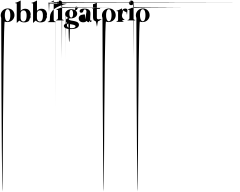

<svg xmlns="http://www.w3.org/2000/svg" viewBox="-20 -770 8349 6691"><path d="M249 -475.6Q274.4 -475.6 298.8 -471.7Q322.3 -466.8 344.7 -458Q366.2 -449.2 384.8 -436.5Q403.3 -423.8 418 -408.2Q433.6 -391.6 446.3 -373Q458 -354.5 466.8 -333Q475.6 -311.5 479.5 -288.1Q483.4 -265.6 484.4 -241.2Q484.4 -215.8 479.5 -192.4Q474.6 -169.9 464.8 -147.5Q456.1 -126 442.4 -106.4Q429.7 -87.9 413.1 -72.3Q396.5 -55.7 377 -42Q357.4 -29.3 335 -19.5Q312.5 -9.8 289.1 -5.9Q264.6 -1 239.3 -1Q213.9 -1 190.4 -4.9Q166 -9.8 144.5 -18.6Q123 -27.3 103.5 1452.1Q85 2931.6 70.3 5901.4Q54.7 5900.4 43 4389.6Q30.3 2877.9 22.5 -143.6Q13.7 -165 8.8 -187.5Q3.9 -210.9 3.9 -235.4Q3.9 -260.7 8.8 -284.2Q13.7 -306.6 23.4 -329.1Q33.2 -350.6 45.9 -370.1Q58.6 -388.7 75.2 -405.3Q91.8 -420.9 111.3 -434.6Q130.9 -447.3 153.3 -457Q175.8 -466.8 200.2 -470.7Q223.6 -475.6 249 -475.6ZM244.1 -27.3Q255.9 -27.3 266.6 -32.2Q277.3 -36.1 286.1 -44.9Q294.9 -52.7 302.7 -64.5Q310.5 -75.2 315.4 -89.8Q321.3 -104.5 326.2 -121.1Q330.1 -137.7 333 -157.2Q335.9 -176.8 337.9 -196.3Q338.9 -216.8 338.9 -239.3Q338.9 -260.7 337.9 -281.2Q335.9 -301.8 333 -320.3Q330.1 -339.8 326.2 -356.4Q321.3 -374 315.4 -387.7Q309.6 -402.3 302.7 -414.1Q294.9 -424.8 286.1 -432.6Q277.3 -441.4 266.6 -445.3Q255.9 -450.2 244.1 -450.2Q232.4 -450.2 221.7 -446.3Q210.9 -442.4 202.1 -433.6Q193.4 -425.8 185.5 -414.1Q178.7 -403.3 171.9 -388.7Q166 -375 162.1 -358.4Q157.2 -340.8 154.3 -322.3Q151.4 -302.7 149.4 -282.2Q148.4 -261.7 148.4 -240.2Q148.4 -217.8 149.4 -197.3Q151.4 -177.7 154.3 -158.2Q157.2 -138.7 162.1 -122.1Q166 -105.5 171.9 -90.8Q178.7 -76.2 185.5 -65.4Q193.4 -53.7 202.1 -45.9Q210.9 -37.1 221.7 -32.2Q232.4 -27.3 244.1 -27.3Z M856.4 -464.8Q877 -464.8 894.5 -461.9Q912.1 -460 926.8 -455.1Q941.4 -450.2 955.1 -442.4Q967.8 -434.6 978.5 -425.8Q990.2 -417 999 -406.2Q1007.8 -396.5 1014.6 -384.8Q1021.5 -374 1027.3 -361.3Q1033.2 -349.6 1037.1 -336.9Q1041 -324.2 1043.9 -311.5Q1046.9 -298.8 1048.8 -286.1Q1049.8 -279.3 1049.8 -273.4Q1049.8 -267.6 1048.8 -261.7Q1046.9 -249 1042 -238.3Q1046.9 -210 1045.9 -183.6Q1044.9 -158.2 1038.1 -135.7Q1031.2 -143.6 1020.5 -124Q1009.8 -104.5 996.1 -57.6Q982.4 -37.1 964.8 -24.4Q947.3 -11.7 925.8 -7.8Q905.3 1 881.8 5.9Q857.4 9.8 829.1 9.8Q813.5 9.8 799.8 8.8Q786.1 7.8 773.4 5.9Q761.7 3.9 751 1Q739.3 -2 729.5 -5.9Q719.7 -9.8 710.9 -14.6Q702.1 -18.6 693.4 -25.4Q685.5 -31.2 676.8 -37.1Q668.9 -43.9 660.2 -50.8Q659.2 -27.3 658.2 -27.3Q656.2 -27.3 656.2 -52.7Q655.3 -52.7 654.3 -52.7Q652.3 -52.7 651.4 -50.8Q648.4 -48.8 645.5 -45.9Q641.6 -43 636.7 -38.1Q631.8 -33.2 627 -29.3Q622.1 -24.4 616.2 -18.6Q610.4 -13.7 604.5 -8.8Q598.6 -2.9 593.8 2Q588.9 7.8 584 12.7Q580.1 17.6 577.1 21.5Q574.2 23.4 573.2 24.4Q572.3 24.4 571.3 24.4Q570.3 24.4 568.4 24.4Q566.4 23.4 565.4 21.5Q563.5 18.6 563.5 15.6Q563.5 -65.4 563.5 -158.2Q563.5 -251 563.5 -311.5Q563.5 -332 563.5 -352.5Q563.5 -373 563.5 -392.6Q563.5 -413.1 563.5 -432.6Q563.5 -451.2 563.5 -469.7Q563.5 -488.3 563.5 -504.9Q563.5 -522.5 563.5 -538.1Q563.5 -553.7 563.5 -567.4Q563.5 -581.1 563.5 -591.8Q563.5 -603.5 563.5 -612.3Q563.5 -621.1 563.5 -627.9Q563.5 -634.8 563.5 -637.7Q563.5 -640.6 563.5 -640.6Q563.5 -643.6 562.5 -646.5Q560.5 -648.4 557.6 -649.4Q556.6 -649.4 555.7 -649.4Q553.7 -650.4 550.8 -651.4Q547.9 -651.4 543.9 -652.3Q541 -653.3 537.1 -654.3Q532.2 -655.3 529.3 -656.2Q525.4 -657.2 521.5 -658.2Q518.6 -659.2 516.6 -659.2Q514.6 -660.2 513.7 -660.2Q509.8 -661.1 508.8 -662.1Q506.8 -664.1 506.8 -667Q506.8 -669.9 508.8 -671.9Q509.8 -672.9 513.7 -673.8Q523.4 -675.8 534.2 -679.7Q544.9 -682.6 556.6 -685.5Q568.4 -689.5 580.1 -694.3Q590.8 -698.2 602.5 -703.1Q614.3 -708 625 -713.9Q636.7 -718.8 646.5 -723.6Q657.2 -729.5 667 -735.4Q676.8 -741.2 685.5 -747.1Q687.5 -748 689.5 -749Q691.4 -750 695.3 -750Q697.3 -750 698.2 -748Q700.2 -746.1 700.2 -743.2Q700.2 -656.2 700.2 -558.6Q700.2 -460.9 700.2 -396.5Q700.2 -395.5 701.2 -394.5Q702.1 -393.6 703.1 -393.6Q703.1 -393.6 705.1 -394.5Q706.1 -394.5 707 -396.5Q709 -399.4 712.9 -403.3Q716.8 -407.2 721.7 -413.1Q727.5 -418.9 734.4 -424.8Q742.2 -430.7 751 -435.5Q759.8 -442.4 771.5 -447.3Q782.2 -452.1 795.9 -457Q807.6 -461.9 823.2 -462.9Q838.9 -464.8 856.4 -464.8ZM907.2 -213.9Q907.2 -219.7 907.2 -227.5Q907.2 -235.4 907.2 -244.1Q907.2 -252.9 906.2 -263.7Q905.3 -273.4 904.3 -284.2Q902.3 -294.9 900.4 -305.7Q897.5 -316.4 894.5 -327.1Q891.6 -337.9 887.7 -347.7Q882.8 -358.4 877 -367.2Q871.1 -376 864.3 -382.8Q856.4 -389.6 847.7 -396.5Q838.9 -402.3 827.1 -404.3Q816.4 -407.2 802.7 -407.2Q785.2 -407.2 771.5 -404.3Q758.8 -401.4 748 -394.5Q737.3 -388.7 729.5 -381.8Q721.7 -374 716.8 -365.2Q711.9 -356.4 708 -346.7Q704.1 -336.9 702.1 -327.1Q699.2 -317.4 698.2 -308.6Q698.2 -298.8 698.2 -291Q698.2 -256.8 698.2 -219.7Q698.2 -181.6 698.2 -156.2Q698.2 -146.5 698.2 -135.7Q699.2 -125 702.1 -114.3Q704.1 -101.6 708 -90.8Q711.9 -80.1 716.8 -69.3Q721.7 -58.6 729.5 -49.8Q737.3 -41 747.1 -34.2Q756.8 -27.3 768.6 -23.4Q781.2 -19.5 795.9 -19.5Q810.5 -19.5 823.2 -23.4Q835 -27.3 845.7 -35.2Q856.4 -43 864.3 -52.7Q873 -63.5 879.9 -76.2Q886.7 -89.8 891.6 -104.5Q896.5 -120.1 899.4 -137.7Q903.3 -155.3 905.3 -174.8Q907.2 -193.4 907.2 -213.9Z M1424.8 -464.8Q1445.3 -464.8 1462.9 -461.9Q1480.5 -460 1495.1 -455.1Q1509.8 -450.2 1523.4 -442.4Q1536.1 -434.6 1546.9 -425.8Q1558.6 -417 1567.4 -406.2Q1576.2 -396.5 1583 -384.8Q1589.8 -374 1595.7 -361.3Q1601.6 -349.6 1605.5 -336.9Q1609.4 -324.2 1612.3 -311.5Q1615.2 -298.8 1617.2 -286.1Q1618.2 -279.3 1618.2 -273.4Q1618.2 -267.6 1617.2 -261.7Q1615.2 -249 1610.4 -238.3Q1615.2 -210 1614.3 -183.6Q1613.3 -158.2 1606.4 -135.7Q1599.6 -143.6 1588.9 -124Q1578.1 -104.5 1564.5 -57.6Q1550.8 -37.1 1533.2 -24.4Q1515.6 -11.7 1494.1 -7.8Q1473.6 1 1450.2 5.9Q1425.8 9.8 1397.5 9.8Q1381.8 9.8 1368.2 8.8Q1354.5 7.8 1341.8 5.9Q1330.1 3.9 1319.3 1Q1307.6 -2 1297.9 -5.9Q1288.1 -9.8 1279.3 -14.6Q1270.5 -18.6 1261.7 -25.4Q1253.9 -31.2 1245.1 -37.1Q1237.3 -43.9 1228.5 -50.8Q1227.5 -27.3 1226.6 -27.3Q1224.6 -27.3 1224.6 -52.7Q1223.6 -52.7 1222.7 -52.7Q1220.7 -52.7 1219.7 -50.8Q1216.8 -48.8 1213.9 -45.9Q1210 -43 1205.1 -38.1Q1200.2 -33.2 1195.3 -29.3Q1190.4 -24.4 1184.6 -18.6Q1178.7 -13.7 1172.9 -8.8Q1167 -2.9 1162.1 2Q1157.2 7.8 1152.3 12.7Q1148.4 17.6 1145.5 21.5Q1142.6 23.4 1141.6 24.4Q1140.6 24.4 1139.6 24.4Q1138.7 24.4 1136.7 24.4Q1134.8 23.4 1133.8 21.5Q1131.8 18.6 1131.8 15.6Q1131.8 -65.4 1131.8 -158.2Q1131.8 -251 1131.8 -311.5Q1131.8 -332 1131.8 -352.5Q1131.8 -373 1131.8 -392.6Q1131.8 -413.1 1131.8 -432.6Q1131.8 -451.2 1131.8 -469.7Q1131.8 -488.3 1131.8 -504.9Q1131.8 -522.5 1131.8 -538.1Q1131.8 -553.7 1131.8 -567.4Q1131.8 -581.1 1131.8 -591.8Q1131.8 -603.5 1131.8 -612.3Q1131.8 -621.1 1131.8 -627.9Q1131.8 -634.8 1131.8 -637.7Q1131.8 -640.6 1131.8 -640.6Q1131.8 -643.6 1130.9 -646.5Q1128.9 -648.4 1126 -649.4Q1125 -649.4 1124 -649.4Q1122.1 -650.4 1119.1 -651.4Q1116.2 -651.4 1112.3 -652.3Q1109.4 -653.3 1105.5 -654.3Q1100.6 -655.3 1097.7 -656.2Q1093.8 -657.2 1089.8 -658.2Q1086.9 -659.2 1085 -659.2Q1083 -660.2 1082 -660.2Q1078.1 -661.1 1077.1 -662.1Q1075.2 -664.1 1075.2 -667Q1075.2 -669.9 1077.1 -671.9Q1078.1 -672.9 1082 -673.8Q1091.8 -675.8 1102.5 -679.7Q1113.3 -682.6 1125 -685.5Q1136.7 -689.5 1148.4 -694.3Q1159.2 -698.2 1170.9 -703.1Q1182.6 -708 1193.4 -713.9Q1205.1 -718.8 1214.8 -723.6Q1225.6 -729.5 1235.4 -735.4Q1245.1 -741.2 1253.9 -747.1Q1255.9 -748 1257.8 -749Q1259.8 -750 1263.7 -750Q1265.6 -750 1266.6 -748Q1268.6 -746.1 1268.6 -743.2Q1268.6 -656.2 1268.6 -558.6Q1268.6 -460.9 1268.6 -396.5Q1268.6 -395.5 1269.5 -394.5Q1270.5 -393.6 1271.5 -393.6Q1271.5 -393.6 1273.4 -394.5Q1274.4 -394.5 1275.4 -396.5Q1277.3 -399.4 1281.2 -403.3Q1285.2 -407.2 1290 -413.1Q1295.9 -418.9 1302.7 -424.8Q1310.5 -430.7 1319.3 -435.5Q1328.1 -442.4 1339.8 -447.3Q1350.6 -452.1 1364.3 -457Q1376 -461.9 1391.6 -462.9Q1407.2 -464.8 1424.8 -464.8ZM1475.6 -213.9Q1475.6 -219.7 1475.6 -227.5Q1475.6 -235.4 1475.6 -244.1Q1475.6 -252.9 1474.6 -263.7Q1473.6 -273.4 1472.7 -284.2Q1470.7 -294.9 1468.8 -305.7Q1465.8 -316.4 1462.9 -327.1Q1460 -337.9 1456.1 -347.7Q1451.2 -358.4 1445.3 -367.2Q1439.5 -376 1432.6 -382.8Q1424.8 -389.6 1416 -396.5Q1407.2 -402.3 1395.5 -404.3Q1384.8 -407.2 1371.1 -407.2Q1353.5 -407.2 1339.8 -404.3Q1327.1 -401.4 1316.4 -394.5Q1305.7 -388.7 1297.9 -381.8Q1290 -374 1285.2 -365.2Q1280.3 -356.4 1276.4 -346.7Q1272.5 -336.9 1270.5 -327.1Q1267.6 -317.4 1266.6 -308.6Q1266.6 -298.8 1266.6 -291Q1266.6 -256.8 1266.6 -219.7Q1266.6 -181.6 1266.6 -156.2Q1266.6 -146.5 1266.6 -135.7Q1267.6 -125 1270.5 -114.3Q1272.5 -101.6 1276.4 -90.8Q1280.3 -80.1 1285.2 -69.3Q1290 -58.6 1297.9 -49.8Q1305.7 -41 1315.4 -34.2Q1325.2 -27.3 1336.9 -23.4Q1349.6 -19.5 1364.3 -19.5Q1378.9 -19.5 1391.6 -23.4Q1403.3 -27.3 1414.1 -35.2Q1424.8 -43 1432.6 -52.7Q1441.4 -63.5 1448.2 -76.2Q1455.1 -89.8 1460 -104.5Q1464.8 -120.1 1467.8 -137.7Q1471.7 -155.3 1473.6 -174.8Q1475.6 -193.4 1475.6 -213.9Z M1851.6 -742.2Q1851.6 -746.1 1850.6 -748Q1848.6 -750 1846.7 -750Q1844.7 -750 1841.8 -749Q1839.8 -748 1836.9 -747.1Q1828.1 -741.2 1818.4 -735.4Q1808.6 -729.5 1798.8 -723.6Q1788.1 -718.8 1777.3 -713.9Q1765.6 -708 1754.9 -703.1Q1742.2 -698.2 3380.9 -694.3Q5019.5 -689.5 8308.6 -685.5Q4997.1 -682.6 3336.9 -679.7Q1675.8 -675.8 1666 -673.8Q1662.1 -672.9 1660.2 -670.9Q1658.2 -668.9 1658.2 -667Q1659.2 -664.1 1661.1 -662.1Q1662.1 -661.1 1666 -660.2Q1666 -660.2 1668 -659.2Q1670.9 -659.2 1673.8 -658.2Q1677.7 -357.4 1680.7 -356.4Q1684.6 -355.5 1688.5 -654.3Q1692.4 -353.5 1696.3 -352.5Q1700.2 -351.6 1703.1 -651.4Q1707 -650.4 1708 -649.4Q1710 -649.4 1710.9 -649.4Q1713.9 -648.4 1865.2 -646.5Q2016.6 -643.6 2316.4 -640.6Q2159.2 -604.5 2053.7 -559.6Q1948.2 -515.6 1880.9 -465.8Q1837.9 -433.6 1809.6 -400.4Q1780.3 -366.2 1761.7 -332Q1727.5 -268.6 1722.7 -204.1Q1716.8 -140.6 1716.8 -81.1Q1716.8 -70.3 1713.9 -62.5Q1711.9 -53.7 1708 -47.9Q1703.1 -42 1698.2 -37.1Q1693.4 -32.2 1687.5 -28.3Q1681.6 -24.4 1675.8 -21.5Q1670.9 -19.5 1666 -17.6Q1660.2 -16.6 1656.2 -15.6Q1652.3 -13.7 1650.4 -13.7Q1648.4 -13.7 1646.5 -13.7Q1645.5 -12.7 1644.5 -10.7Q1643.6 -9.8 1643.6 -8.8Q1643.6 -7.8 1643.6 -5.9Q1643.6 -4.9 1644.5 -3.9Q1645.5 -2.9 1646.5 -1Q1647.5 0 1648.4 0Q1650.4 1 1652.3 1Q1702.1 1 1775.4 1Q1849.6 1 1915 1Q1916 1 1918 0Q1919.9 0 1920.9 -1Q1921.9 2957 1922.9 2956.1Q1922.9 2956.1 1922.9 2956.1Q1923.8 2955.1 1923.8 -5.9Q1923.8 -7.8 1923.8 -8.8Q1923.8 -9.8 1923.8 -10.7Q1922.9 -11.7 1920.9 -12.7Q1919.9 -13.7 1918 -13.7Q1915 -14.6 1911.1 -15.6Q1908.2 -16.6 1902.3 -17.6Q1897.5 -19.5 1891.6 -21.5Q1886.7 -24.4 1880.9 -28.3Q1875 -32.2 1870.1 -37.1Q1865.2 -42 1860.4 -47.9Q1856.4 -53.7 1853.5 -62.5Q1851.6 -70.3 1851.6 -81.1Q1851.6 -161.1 1851.6 -271.5Q1851.6 -381.8 1851.6 -498Q1851.6 -560.5 1851.6 -622.1Q1851.6 -684.6 1851.6 -742.2Z M2134.8 -137.7Q2134.8 -127.9 2136.7 -120.1Q2138.7 -112.3 2142.6 -106.4Q2146.5 -99.6 2150.4 -95.7Q2155.3 -90.8 2160.2 -86.9Q2166 -84 2170.9 -82Q2175.8 -79.1 2180.7 -78.1Q2185.5 -76.2 2189.5 -76.2Q2192.4 -75.2 2194.3 -75.2Q2197.3 -75.2 2198.2 -74.2Q2200.2 -73.2 2200.2 -72.3Q2201.2 -70.3 2201.2 -69.3Q2201.2 -68.4 2201.2 -67.4Q2201.2 -65.4 2200.2 -64.5Q2199.2 -62.5 2198.2 -61.5Q2198.2 -61.5 2196.3 -60.5Q2195.3 -59.6 2192.4 -59.6Q2145.5 -59.6 2075.2 -59.6Q2004.9 -59.6 1941.4 -59.6Q1939.5 -59.6 1937.5 -60.5Q1936.5 -61.5 1935.5 -61.5Q1934.6 -63.5 1933.6 -64.5Q1932.6 -65.4 1932.6 -67.4Q1932.6 -67.4 1932.6 -69.3Q1932.6 -70.3 1933.6 -71.3Q1934.6 -71.3 1935.5 -72.3Q1937.5 -73.2 1939.5 -74.2Q1941.4 -75.2 1945.3 -76.2Q1948.2 -77.1 1954.1 -79.1Q1959 -80.1 1963.9 -83Q1968.8 -85 1973.6 -87.9Q1978.5 -90.8 1983.4 -95.7Q1988.3 -100.6 1991.2 -107.4Q1995.1 -113.3 1997.1 -121.1Q2000 -128.9 2000 -138.7Q2000 -190.4 2000 -268.6Q2000 -347.7 2000 -417Q2000 -419.9 1998 -421.9Q1997.1 -423.8 1993.2 -424.8Q1993.2 -424.8 1991.2 -424.8Q1989.3 -424.8 1986.3 -425.8Q1983.4 -427.7 1980.5 -428.7Q1976.6 -429.7 1972.7 -429.7Q1967.8 -430.7 1964.8 -431.6Q1960.9 -432.6 1958 -432.6Q1955.1 -433.6 1952.1 -434.6Q1950.2 -434.6 1949.2 -434.6Q1946.3 -435.5 1944.3 -437.5Q1942.4 -439.5 1942.4 -442.4Q1942.4 -444.3 1944.3 -446.3Q1946.3 -448.2 1949.2 -449.2Q1959 -451.2 1970.7 -455.1Q1981.4 -458 1992.2 -461.9Q2003.9 -465.8 2015.6 -469.7Q2027.3 -474.6 2039.1 -478.5Q2049.8 -483.4 2060.5 -488.3Q2072.3 -494.1 2083 -500Q2092.8 -504.9 2570.3 -511.7Q3046.9 -517.6 3990.2 -524.4Q3057.6 -524.4 2592.8 -525.4Q2127 -526.4 2129.9 -526.4Q2131.8 -525.4 2132.8 -523.4Q2134.8 -521.5 2134.8 -517.6Q2134.8 -446.3 2134.8 -339.8Q2134.8 -233.4 2134.8 -137.7ZM2144.5 -670.9Q2144.5 -663.1 2143.6 -179.7Q2141.6 302.7 2138.7 1259.8Q2135.7 317.4 2130.9 -151.4Q2127 -620.1 2121.1 -614.3Q2114.3 -608.4 2107.4 -604.5Q2101.6 -599.6 2093.8 -596.7Q2085.9 -593.8 2078.1 -592.8Q2069.3 -590.8 2060.5 -590.8Q2051.8 -590.8 2043.9 -592.8Q2036.1 -593.8 2028.3 -596.7Q2021.5 -599.6 2014.6 -604.5Q2008.8 -608.4 2002.9 -614.3Q1997.1 -619.1 1993.2 -625Q1989.3 -631.8 1986.3 -638.7Q1983.4 -646.5 1982.4 -654.3Q1980.5 -662.1 1980.5 -669.9Q1980.5 -678.7 1981.4 -685.5Q1982.4 -692.4 1986.3 -700.2Q1990.2 -707 1994.1 -713.9Q1999 -719.7 2004.9 -725.6Q2010.7 -631.8 2017.6 -635.7Q2024.4 -640.6 2031.2 -743.2Q2039.1 -746.1 2047.9 -748Q2055.7 -750 2064.5 -750Q2073.2 -750 2082 -748Q2089.8 -747.1 2097.7 -744.1Q2105.5 -741.2 2111.3 -736.3Q2117.2 -732.4 2123 -726.6Q2127.9 -721.7 2131.8 -715.8Q2136.7 -710 2139.6 -702.1Q2142.6 -694.3 2143.6 -686.5Q2144.5 -679.7 2144.5 -670.9Z M2543 -40Q2570.3 -35.2 2593.8 -29.3Q2616.2 -23.4 2633.8 -16.6Q2652.3 -9.8 2667 -2.9Q2680.7 4.9 2692.4 12.7Q2703.1 21.5 2710 31.2Q2717.8 41 2722.7 50.8Q2726.6 61.5 2729.5 73.2Q2731.4 84 2731.4 95.7Q2731.4 103.5 2729.5 111.3Q2728.5 120.1 2726.6 127.9Q2723.6 136.7 2718.8 144.5Q2713.9 152.3 2708 161.1Q2702.1 168.9 2694.3 176.8Q2685.5 184.6 2674.8 192.4Q2665 199.2 2652.3 206.1Q2639.6 211.9 2624 217.8Q2609.4 223.6 2590.8 228.5Q2573.2 233.4 2552.7 236.3Q2531.2 239.3 2507.8 241.2Q2484.4 243.2 2457 243.2Q2430.7 243.2 2407.2 241.2Q2383.8 240.2 2364.3 238.3Q2344.7 235.4 2328.1 232.4Q2310.5 228.5 2295.9 223.6Q2283.2 219.7 2271.5 214.8Q2260.7 210 2251 204.1Q2242.2 198.2 2235.4 192.4Q2228.5 186.5 2223.6 179.7Q2218.8 173.8 2214.8 168Q2211.9 162.1 2210 156.2Q2209 150.4 2207 143.6Q2205.1 137.7 2205.1 131.8Q2205.1 125 2207 117.2Q2210 109.4 2212.9 101.6Q2216.8 94.7 2222.7 87.9Q2228.5 81.1 2235.4 75.2Q2243.2 69.3 2252 63.5Q2260.7 57.6 2271.5 52.7Q2282.2 48.8 2293 44.9Q2304.7 41 2318.4 39.1Q2319.3 38.1 2320.3 37.1Q2321.3 37.1 2321.3 36.1Q2321.3 35.2 2320.3 34.2Q2320.3 33.2 2319.3 32.2Q2308.6 25.4 2300.8 16.6Q2292 7.8 2285.2 -2Q2278.3 -11.7 2274.4 323.2Q2271.5 659.2 2271.5 1339.8Q2271.5 635.7 2272.5 280.3Q2274.4 -75.2 2278.3 -83Q2282.2 -90.8 2286.1 -96.7Q2291 -102.5 2295.9 -108.4Q2302.7 -113.3 2309.6 -118.2Q2317.4 -123 2325.2 -127Q2334 -130.9 2342.8 -133.8Q2351.6 -136.7 2362.3 -138.7Q2363.3 -139.6 2365.2 -140.6Q2366.2 -141.6 2366.2 -141.6Q2366.2 -143.6 2365.2 -144.5Q2365.2 -145.5 2363.3 -145.5Q2350.6 -150.4 2338.9 -156.2Q2328.1 -162.1 2317.4 -169.9Q2306.6 -177.7 2297.9 -185.5Q2290 -194.3 2282.2 -203.1Q2275.4 -211.9 2269.5 -222.7Q2263.7 -232.4 2260.7 -243.2Q2256.8 545.9 2253.9 535.2Q2252 523.4 2252 -288.1Q2252 -304.7 2255.9 -320.3Q2260.7 -335.9 2269.5 -349.6Q2277.3 -364.3 2289.1 -377Q2299.8 -390.6 2314.5 -401.4Q2328.1 -412.1 2345.7 -420.9Q2362.3 -429.7 2381.8 -435.5Q2401.4 -442.4 2422.9 -445.3Q2443.4 -449.2 2465.8 -449.2Q2495.1 -449.2 2522.5 -443.4Q2548.8 -438.5 2572.3 -427.7Q2576.2 -426.8 2579.1 -426.8Q2581.1 -427.7 2584 -428.7Q2589.8 -432.6 2592.8 -437.5Q2595.7 -441.4 2598.6 -446.3Q2599.6 -450.2 2600.6 -455.1Q2602.5 -459 2602.5 -463.9Q2602.5 -468.8 2602.5 -472.7Q2601.6 -477.5 2601.6 -482.4Q2600.6 -486.3 2600.6 -490.2Q2600.6 -493.2 2600.6 -497.1Q2600.6 -504.9 2602.5 -511.7Q2605.5 -518.6 2610.4 -525.4Q2615.2 -531.2 2623 -535.2Q2630.9 -538.1 2642.6 -538.1Q2653.3 -538.1 2661.1 -535.2Q2668.9 -531.2 2673.8 -525.4Q2680.7 -518.6 2682.6 -509.8Q2685.5 -501 2685.5 -491.2Q2685.5 -483.4 2683.6 -476.6Q2682.6 -469.7 2679.7 -462.9Q2675.8 -457 2672.9 -451.2Q2668.9 -445.3 2663.1 -441.4Q2659.2 -436.5 2653.3 -431.6Q2647.5 -427.7 2641.6 -423.8Q2635.7 -419.9 2628.9 -417Q2622.1 -414.1 2614.3 -412.1Q2612.3 -411.1 2611.3 -410.2Q2610.4 -409.2 2610.4 -408.2Q2610.4 -406.2 2611.3 -405.3Q2611.3 -404.3 2612.3 -404.3Q2626 -393.6 2636.7 -380.9Q2647.5 -368.2 2655.3 -353.5Q2663.1 -339.8 2667 -324.2Q2669.9 -308.6 2669.9 -292Q2669.9 -275.4 2666 -259.8Q2661.1 -244.1 2653.3 -229.5Q2644.5 -214.8 2633.8 -202.1Q2622.1 -189.5 2607.4 -177.7Q2592.8 -167 2576.2 -158.2Q2558.6 -149.4 2539.1 -142.6Q2519.5 -135.7 2499 -132.8Q2477.5 -129.9 2455.1 -129.9Q2449.2 -129.9 2443.4 -129.9Q2438.5 -129.9 2432.6 -130.9Q2425.8 -131.8 2420.9 -131.8Q2415 -131.8 2409.2 -129.9Q2404.3 -128.9 2398.4 -127Q2393.6 -125 2389.6 -122.1Q2384.8 -119.1 2381.8 -114.3Q2378.9 -110.4 2378.9 -103.5Q2378.9 -98.6 2380.9 -93.8Q2381.8 -89.8 2385.7 -85.9Q2388.7 -82 2394.5 -78.1Q2400.4 -73.2 2409.2 -70.3Q2418 -66.4 2430.7 -62.5Q2442.4 -58.6 2458 -54.7Q2473.6 -50.8 2496.1 -47.9Q2518.6 -44.9 2543 -40ZM2461.9 -424.8Q2454.1 -424.8 2446.3 -421.9Q2439.5 -419.9 2433.6 -415Q2427.7 -410.2 2421.9 -402.3Q2417 -394.5 2413.1 -385.7Q2409.2 -377 2406.2 -366.2Q2403.3 -354.5 2401.4 -342.8Q2399.4 -331.1 2398.4 -317.4Q2397.5 -304.7 2397.5 -291Q2397.5 -277.3 2398.4 -264.6Q2399.4 -251 2401.4 -239.3Q2403.3 -226.6 2406.2 -215.8Q2409.2 -205.1 2413.1 -196.3Q2417 -186.5 2421.9 -179.7Q2427.7 -171.9 2433.6 -167Q2439.5 -162.1 2446.3 -159.2Q2454.1 -157.2 2461.9 -157.2Q2470.7 -157.2 2477.5 -160.2Q2485.4 -162.1 2491.2 -167Q2497.1 -171.9 2502 -179.7Q2507.8 -186.5 2511.7 -196.3Q2515.6 -205.1 2518.6 -215.8Q2521.5 -226.6 2523.4 -239.3Q2525.4 -251 2526.4 -264.6Q2527.3 -277.3 2527.3 -291Q2527.3 -304.7 2526.4 -317.4Q2525.4 -331.1 2523.4 -342.8Q2521.5 -354.5 2517.6 -366.2Q2514.6 -377 2511.7 -385.7Q2507.8 -394.5 2502 -402.3Q2497.1 -410.2 2491.2 -415Q2485.4 -419.9 2477.5 -422.9Q2470.7 -424.8 2461.9 -424.8ZM2476.6 213.9Q2487.3 213.9 2499 212.9Q2510.7 211.9 2522.5 210Q2534.2 208 2544.9 205.1Q2555.7 201.2 2566.4 197.3Q2576.2 193.4 2584 188.5Q2592.8 182.6 2599.6 175.8Q2605.5 169.9 2608.4 163.1Q2612.3 155.3 2612.3 148.4Q2612.3 140.6 2609.4 133.8Q2606.4 127 2600.6 122.1Q2594.7 117.2 2586.9 112.3Q2579.1 107.4 2569.3 103.5Q2559.6 99.6 2548.8 95.7Q2537.1 92.8 2525.4 89.8Q2512.7 87.9 2500 85Q2487.3 82 2474.6 80.1Q2462.9 78.1 2449.2 75.2Q2436.5 73.2 2420.9 70.3Q2406.2 698.2 2391.6 698.2Q2391.6 698.2 2391.6 698.2Q2377.9 693.4 2363.3 52.7Q2361.3 52.7 2360.4 52.7Q2358.4 52.7 2357.4 52.7Q2348.6 55.7 2340.8 61.5Q2333 66.4 2326.2 73.2Q2319.3 80.1 2315.4 88.9Q2312.5 97.7 2312.5 110.4Q2312.5 124 2315.4 135.7Q2319.3 147.5 2326.2 157.2Q2333 167 2341.8 174.8Q2350.6 182.6 2362.3 189.5Q2373 195.3 2386.7 200.2Q2400.4 205.1 2415 208Q2430.7 210.9 2445.3 212.9Q2460.9 213.9 2476.6 213.9Z M3167 -52.7Q3170.9 -53.7 3173.8 -52.7Q3175.8 -51.8 3177.7 -49.8Q3180.7 -47.9 3180.7 -44.9Q3180.7 -42 3177.7 -39.1Q3176.8 -36.1 3174.8 -32.2Q3171.9 -29.3 3168 -25.4Q3164.1 -22.5 3160.2 -18.6Q3155.3 -14.6 3150.4 -11.7Q3144.5 -8.8 3138.7 -5.9Q3131.8 -2.9 3123 -1Q3115.2 -48.8 3105.5 -46.9Q3095.7 -45.9 3085 3.9Q3070.3 3.9 3057.6 1Q3044.9 -2 3034.2 -7.8Q3023.4 -13.7 3016.6 -20.5Q3009.8 -28.3 3004.9 -36.1Q3004.9 -38.1 3002.9 -39.1Q3001 -39.1 2999 -39.1Q2998 -39.1 2996.1 -38.1Q2994.1 -37.1 2993.2 -36.1Q2992.2 -35.2 2990.2 -33.2Q2988.3 -30.3 2984.4 -27.3Q2980.5 -24.4 2974.6 -20.5Q2968.8 -17.6 2961.9 -12.7Q2955.1 -8.8 2946.3 -4.9Q2937.5 -2 2927.7 1Q2918.9 3.9 2906.2 5.9Q2894.5 6.8 2881.8 6.8Q2859.4 6.8 2840.8 3.9Q2822.3 1 2807.6 -4.9Q2792 -10.7 2779.3 -18.6Q2767.6 -27.3 2757.8 -37.1Q2749 -46.9 2742.2 -57.6Q2735.4 -69.3 2731.4 -82Q2726.6 -94.7 2724.6 -107.4Q2722.7 -121.1 2722.7 -132.8Q2722.7 -152.3 2727.5 -169.9Q2733.4 -186.5 2744.1 -202.1Q2755.9 -216.8 2769.5 -227.5Q2784.2 -238.3 2801.8 -246.1Q2811.5 -249 2822.3 -252Q2832 -254.9 2841.8 -256.8Q2852.5 -257.8 2863.3 -259.8Q2873 -261.7 2882.8 -263.7Q2893.6 -265.6 2903.3 -267.6Q2913.1 -269.5 2922.9 -272.5Q2932.6 -275.4 2942.4 -229.5Q2952.1 -184.6 2960 -89.8Q2968.8 -196.3 2975.6 -253.9Q2982.4 -311.5 2986.3 -321.3Q2990.2 -331.1 2991.2 -341.8Q2993.2 -352.5 2993.2 -362.3Q2993.2 -371.1 2992.2 -378.9Q2991.2 -386.7 2989.3 -393.6Q2987.3 -401.4 2984.4 -407.2Q2981.4 -414.1 2977.5 -419.9Q2973.6 -424.8 2968.8 -429.7Q2964.8 -433.6 2959 -437.5Q2954.1 -441.4 2948.2 -442.4Q2943.4 -443.4 2937.5 -443.4Q2926.8 -443.4 2918.9 -440.4Q2911.1 -437.5 2906.2 -432.6Q2901.4 -427.7 2897.5 -420.9Q2893.6 -414.1 2890.6 -406.2Q2887.7 -399.4 2884.8 -390.6Q2881.8 -382.8 2878.9 -375Q2877 -366.2 2873 -359.4Q2868.2 -351.6 2863.3 -345.7Q2858.4 -340.8 2852.5 -337.9Q2846.7 -334 2839.8 -332Q2833 -329.1 2826.2 -328.1Q2819.3 -327.1 2812.5 -327.1Q2805.7 -327.1 2799.8 -327.1Q2793.9 -328.1 2788.1 -331.1Q2783.2 -333 2778.3 -335.9Q2774.4 -338.9 2770.5 -342.8Q2766.6 -346.7 2763.7 -350.6Q2760.7 -355.5 2758.8 -360.4Q2757.8 -366.2 2756.8 -371.1Q2754.9 -377 2754.9 -382.8Q2754.9 -390.6 2756.8 -398.4Q2758.8 -406.2 2763.7 -414.1Q2766.6 -420.9 2773.4 -428.7Q2780.3 -435.5 2790 -441.4Q2799.8 -447.3 2812.5 -453.1Q2826.2 -458 2841.8 -461.9Q2858.4 -465.8 2878.9 -467.8Q2899.4 -469.7 2923.8 -469.7Q2952.1 -469.7 2975.6 -466.8Q3000 -463.9 3019.5 -459Q3039.1 -453.1 3054.7 -445.3Q3070.3 -436.5 3083 -425.8Q3095.7 -415 3104.5 -402.3Q3114.3 -388.7 3119.1 -373Q3125 -357.4 3127.9 -338.9Q3129.9 -321.3 3129.9 -300.8Q3129.9 -276.4 3129.9 -253.9Q3128.9 -230.5 3127 -210Q3126 -188.5 3125 -169.9Q3124 -151.4 3123 -134.8Q3122.1 -118.2 3123 -104.5Q3123 -90.8 3124 -81.1Q3126 -70.3 3128.9 -63.5Q3131.8 -56.6 3138.7 -54.7Q3140.6 -53.7 3143.6 -52.7Q3147.5 -52.7 3150.4 -52.7Q3154.3 -51.8 3159.2 -51.8Q3163.1 -51.8 3167 -52.7Z M3481.4 -111.3Q3486.3 -63.5 3489.3 -63.5Q3492.2 -63.5 3494.1 -110.4Q3497.1 -107.4 3503.9 -104.5Q3511.7 -101.6 3525.4 -98.6Q3505.9 -90.8 3492.2 -84Q3479.5 -76.2 3472.7 -69.3Q3465.8 -63.5 3458 -57.6Q3449.2 -51.8 3441.4 -46.9Q3432.6 -42 3422.9 -38.1Q3414.1 -35.2 3403.3 -32.2Q3392.6 -29.3 3381.8 19.5Q3371.1 68.4 3359.4 163.1Q3346.7 78.1 3334 29.3Q3322.3 -20.5 3309.6 -33.2Q3297.9 -36.1 3286.1 -42Q3275.4 -47.9 3265.6 -55.7Q3255.9 -48.8 3248 -60.5Q3239.3 -72.3 3233.4 -101.6Q3227.5 -116.2 3224.6 -134.8Q3221.7 -153.3 3221.7 -174.8Q3221.7 -245.1 3221.7 -324.2Q3221.7 -403.3 3221.7 -456.1Q3221.7 -458 3220.7 -459Q3219.7 -460 3217.8 -460Q3214.8 -460 3210.9 -460Q3207 -460 3204.1 -460Q3198.2 -460 3194.3 -460Q3191.4 -460 3189.5 -461.9Q3189.5 -461.9 3189.5 -461.9Q3189.5 -462.9 3207 -463.9Q3226.6 -465.8 3266.6 -468.8Q3226.6 -471.7 3208 -475.6Q3189.5 -479.5 3192.4 -482.4Q3195.3 -486.3 3199.2 -488.3Q3203.1 -490.2 3206.1 -490.2Q3209 -490.2 3211.9 -490.2Q3214.8 -490.2 3217.8 -490.2Q3218.8 -490.2 3219.7 -490.2Q3220.7 -491.2 3220.7 -494.1Q3220.7 -523.4 3220.7 -557.6Q3220.7 -591.8 3220.7 -614.3Q3220.7 -619.1 3222.7 -622.1Q3224.6 -625 3229.5 -626Q3235.4 -627 3242.2 -628.9Q3249 -630.9 3256.8 -632.8Q3263.7 -634.8 3270.5 -637.7Q3278.3 -639.6 3285.2 -642.6Q3293 -645.5 3300.8 -649.4Q3307.6 -652.3 3314.5 -656.2Q3322.3 -659.2 3328.1 -662.1Q3334 -666 3340.8 -669.9Q3343.8 -670.9 3345.7 -671.9Q3346.7 -671.9 3346.7 -671.9Q3348.6 -670.9 3350.6 -670.9Q3352.5 -669.9 3354.5 -667Q3355.5 -665 3355.5 -661.1Q3355.5 -619.1 3355.5 -572.3Q3355.5 -525.4 3355.5 -494.1Q3355.5 -492.2 3356.4 -491.2Q3357.4 -490.2 3359.4 -490.2Q3382.8 -490.2 3409.2 -490.2Q3435.5 -490.2 3453.1 -490.2Q3459 -490.2 3462.9 -489.3Q3466.8 -489.3 3468.8 -489.3Q3469.7 -488.3 3470.7 -486.3Q3471.7 -485.4 3471.7 -482.4Q3471.7 -479.5 3469.7 -476.6Q3467.8 -472.7 3464.8 -468.8Q3460.9 -464.8 3457 -463.9Q3453.1 -461.9 3448.2 -461.9Q3425.8 -461.9 3401.4 -461.9Q3376 -461.9 3359.4 -461.9Q3358.4 -461.9 3356.4 -460.9Q3355.5 -460 3355.5 -459Q3355.5 -381.8 3355.5 -295.9Q3355.5 -209 3355.5 -150.4Q3355.5 -144.5 3356.4 -137.7Q3358.4 -131.8 3360.4 -127Q3362.3 -121.1 3365.2 -117.2Q3369.1 -112.3 3372.1 -108.4Q3376 -105.5 3380.9 -102.5Q3384.8 -100.6 3390.6 -98.6Q3395.5 -97.7 3401.4 -95.7Q3406.2 -94.7 3411.1 -94.7Q3421.9 -94.7 3432.6 -96.7Q3442.4 -97.7 3451.2 -100.6Q3460.9 -103.5 3468.8 -106.4Q3476.6 -109.4 3481.4 -111.3Z M3777.3 -475.6Q3802.7 -475.6 3827.1 -471.7Q3850.6 -466.8 3873 -458Q3894.5 -449.2 3913.1 -436.5Q3931.6 -423.8 3946.3 -408.2Q3961.9 -391.6 3974.6 -373Q3986.3 -354.5 3995.1 -333Q4003.9 -311.5 4007.8 -288.1Q4011.7 -265.6 4012.7 -241.2Q4012.7 -215.8 4007.8 -192.4Q4002.9 -169.9 3993.2 -147.5Q3984.4 -126 3970.7 -106.4Q3958 -87.9 3941.4 -72.3Q3924.8 -55.7 3905.3 -42Q3885.7 -29.3 3863.3 -19.5Q3840.8 -9.8 3817.4 -5.9Q3793 -1 3767.6 -1Q3742.2 -1 3718.8 -4.9Q3694.3 -9.8 3672.9 -18.6Q3651.4 -27.3 3631.8 1452.1Q3613.3 2931.6 3598.6 5901.4Q3583 5900.4 3571.3 4389.6Q3558.6 2877.9 3550.8 -143.6Q3542 -165 3537.1 -187.5Q3532.2 -210.9 3532.2 -235.4Q3532.2 -260.7 3537.1 -284.2Q3542 -306.6 3551.8 -329.1Q3561.5 -350.6 3574.2 -370.1Q3586.9 -388.7 3603.5 -405.3Q3620.1 -420.9 3639.6 -434.6Q3659.2 -447.3 3681.6 -457Q3704.1 -466.8 3728.5 -470.7Q3752 -475.6 3777.3 -475.6ZM3772.5 -27.3Q3784.2 -27.3 3794.9 -32.2Q3805.7 -36.1 3814.5 -44.9Q3823.2 -52.7 3831.1 -64.5Q3838.9 -75.2 3843.8 -89.8Q3849.6 -104.5 3854.5 -121.1Q3858.4 -137.7 3861.3 -157.2Q3864.3 -176.8 3866.2 -196.3Q3867.2 -216.8 3867.2 -239.3Q3867.2 -260.7 3866.2 -281.2Q3864.3 -301.8 3861.3 -320.3Q3858.4 -339.8 3854.5 -356.4Q3849.6 -374 3843.8 -387.7Q3837.9 -402.3 3831.1 -414.1Q3823.2 -424.8 3814.5 -432.6Q3805.7 -441.4 3794.9 -445.3Q3784.2 -450.2 3772.5 -450.2Q3760.7 -450.2 3750 -446.3Q3739.3 -442.4 3730.5 -433.6Q3721.7 -425.8 3713.9 -414.1Q3707 -403.3 3700.2 -388.7Q3694.3 -375 3690.4 -358.4Q3685.5 -340.8 3682.6 -322.3Q3679.7 -302.7 3677.7 -282.2Q3676.8 -261.7 3676.8 -240.2Q3676.8 -217.8 3677.7 -197.3Q3679.7 -177.7 3682.6 -158.2Q3685.5 -138.7 3690.4 -122.1Q3694.3 -105.5 3700.2 -90.8Q3707 -76.2 3713.9 -65.4Q3721.7 -53.7 3730.5 -45.9Q3739.3 -37.1 3750 -32.2Q3760.7 -27.3 3772.5 -27.3Z M4343.8 -471.7Q4354.5 -471.7 4363.3 -470.7Q4373 -468.8 4379.9 -466.8Q4387.7 -463.9 4393.6 -460.9Q4399.4 -457 4403.3 -453.1Q4407.2 -448.2 4411.1 -443.4Q4414.1 -438.5 4416 -432.6Q4418 -426.8 4418.9 -420.9Q4419.9 -414.1 4419.9 -408.2Q4419.9 -395.5 4416 -356.4Q4413.1 -317.4 4405.3 -250Q4397.5 -302.7 4389.6 -330.1Q4382.8 -356.4 4374 -356.4Q4359.4 -356.4 4349.6 -358.4Q4338.9 -360.4 4333 -364.3Q4328.1 -367.2 4323.2 -371.1Q4318.4 -375 4314.5 -378.9Q4310.5 -382.8 4306.6 -386.7Q4302.7 -390.6 4299.8 -393.6Q4296.9 -397.5 4293 -399.4Q4289.1 -400.4 4284.2 -400.4Q4279.3 -400.4 4275.4 -399.4Q4270.5 -397.5 4266.6 -394.5Q4261.7 -391.6 4256.8 -351.6Q4252 -310.5 4248 -232.4Q4244.1 -294.9 4246.1 -319.3Q4248 -342.8 4254.9 -329.1Q4242.2 -314.5 4235.4 -296.9Q4229.5 -278.3 4229.5 -256.8Q4229.5 -241.2 4229.5 -225.6Q4230.5 -209 4233.4 -192.4Q4239.3 -162.1 4259.8 -133.8Q4280.3 -104.5 4329.1 -84Q4279.3 -74.2 4255.9 -66.4Q4232.4 -57.6 4236.3 -52.7Q4239.3 -46.9 4243.2 -43Q4247.1 -38.1 4251 -35.2Q4255.9 -32.2 4259.8 -29.3Q4264.6 -27.3 4269.5 -26.4Q4273.4 -26.4 4276.4 -25.4Q4279.3 -24.4 4281.2 -23.4Q4283.2 -23.4 4285.2 -22.5Q4286.1 -21.5 4287.1 -20.5Q4288.1 -19.5 4288.1 -18.6Q4289.1 -17.6 4288.1 -15.6Q4288.1 -14.6 4287.1 -13.7Q4287.1 -12.7 4285.2 -10.7Q4284.2 -9.8 4282.2 -9.8Q4280.3 -8.8 4279.3 -8.8Q4266.6 -8.8 4252 -8.8Q4238.3 -8.8 4229.5 -8.8Q4228.5 -8.8 4227.5 -8.8Q4225.6 -8.8 4225.6 -8.8Q4201.2 -8.8 4162.1 -8.8Q4123 -8.8 4099.6 -8.8Q4098.6 -8.8 4096.7 -8.8Q4095.7 -8.8 4093.8 -8.8Q4085 -8.8 4069.3 -8.8Q4052.7 -8.8 4043.9 -8.8Q4042 -8.8 4040 -9.8Q4039.1 -9.8 4038.1 -10.7Q4037.1 -12.7 4036.1 -13.7Q4035.2 -14.6 4035.2 -15.6Q4035.2 -17.6 4035.2 -18.6Q4035.2 -19.5 4036.1 -20.5Q4037.1 -22.5 4038.1 -23.4Q4040 -23.4 4042 -23.4Q4043.9 -24.4 4047.9 -25.4Q4050.8 -26.4 4054.7 -26.4Q4059.6 -28.3 4063.5 -30.3Q4067.4 -32.2 4072.3 -35.2Q4076.2 -38.1 4080.1 -42Q4084 -46.9 4087.9 -52.7Q4090.8 -58.6 4092.8 -66.4Q4094.7 -74.2 4094.7 -84Q4094.7 -154.3 4094.7 -233.4Q4094.7 -312.5 4094.7 -366.2Q4094.7 -369.1 4093.8 -371.1Q4091.8 -373 4088.9 -374Q4088.9 -374 4086.9 -374Q4085 -374 4082 -375Q4078.1 -376 4074.2 -377Q4071.3 -377.9 4067.4 -378.9Q4063.5 -379.9 4059.6 -379.9Q4055.7 -380.9 4051.8 -381.8Q4048.8 -382.8 4046.9 -383.8Q4044.9 -384.8 4043.9 -384.8Q4040 -385.7 4039.1 -386.7Q4037.1 -388.7 4037.1 -391.6Q4037.1 -393.6 4039.1 -396.5Q4040 -398.4 4043.9 -398.4Q4053.7 -401.4 4064.5 -404.3Q4075.2 -407.2 4085.9 -411.1Q4097.7 -414.1 4108.4 -418.9Q4120.1 -422.9 4131.8 -427.7Q4143.6 -432.6 4154.3 -438.5Q4166 -443.4 4175.8 -449.2Q4187.5 -455.1 4197.3 -460.9Q4207 -466.8 4214.8 -471.7Q4217.8 -473.6 4219.7 -473.6Q4221.7 -474.6 4224.6 -474.6Q4226.6 -474.6 4227.5 -472.7Q4229.5 -470.7 4229.5 -466.8Q4229.5 -449.2 4229.5 -428.7Q4229.5 -408.2 4229.5 -394.5Q4238.3 -414.1 4250 -428.7Q4261.7 -443.4 4277.3 -453.1Q4292 -462.9 4308.6 -466.8Q4325.2 -471.7 4343.8 -471.7Z M4626 -137.7Q4626 -127.9 4627.9 -120.1Q4629.9 -112.3 4633.8 -106.4Q4637.7 -99.6 4641.6 -95.7Q4646.5 -90.8 4651.4 -86.9Q4657.2 -84 4662.1 -82Q4667 -79.1 4671.9 -78.1Q4676.8 -76.2 4680.7 -76.2Q4683.6 -75.2 4685.5 -75.2Q4688.5 -75.2 4689.5 -74.2Q4691.4 -73.2 4691.4 -72.3Q4692.4 -70.3 4692.4 -69.3Q4692.4 -68.4 4692.4 -67.4Q4692.4 -65.4 4691.4 -64.5Q4690.4 -62.5 4689.5 -61.5Q4689.5 -61.5 4687.5 -60.5Q4686.5 -59.6 4683.6 -59.6Q4636.7 -59.6 4566.4 -59.6Q4496.1 -59.6 4432.6 -59.6Q4430.7 -59.6 4428.7 -60.5Q4427.7 -61.5 4426.8 -61.5Q4425.8 -63.5 4424.8 -64.5Q4423.8 -65.4 4423.8 -67.4Q4423.8 -67.4 4423.8 -69.3Q4423.8 -70.3 4424.8 -71.3Q4425.8 -71.3 4426.8 -72.3Q4428.7 -73.2 4430.7 -74.2Q4432.6 -75.2 4436.5 -76.2Q4439.5 -77.1 4445.3 -79.1Q4450.2 -80.1 4455.1 -83Q4460 -85 4464.8 -87.9Q4469.7 -90.8 4474.6 -95.7Q4479.5 -100.6 4482.4 -107.4Q4486.3 -113.3 4488.3 -121.1Q4491.2 -128.9 4491.2 -138.7Q4491.2 -190.4 4491.2 -268.6Q4491.2 -347.7 4491.2 -417Q4491.2 -419.9 4489.3 -421.9Q4488.3 -423.8 4484.4 -424.8Q4484.4 -424.8 4482.4 -424.8Q4480.5 -424.8 4477.5 -425.8Q4474.6 -427.7 4471.7 -428.7Q4467.8 -429.7 4463.9 -429.7Q4459 -430.7 4456.1 -431.6Q4452.1 -432.6 4449.2 -432.6Q4446.3 -433.6 4443.4 -434.6Q4441.4 -434.6 4440.4 -434.6Q4437.5 -435.5 4435.5 -437.5Q4433.6 -439.5 4433.6 -442.4Q4433.6 -444.3 4435.5 -446.3Q4437.5 -448.2 4440.4 -449.2Q4450.2 -451.2 4461.9 -455.1Q4472.7 -458 4483.4 -461.9Q4495.1 -465.8 4506.8 -469.7Q4518.6 -474.6 4530.3 -478.5Q4541 -483.4 4551.8 -488.3Q4563.5 -494.1 4574.2 -500Q4584 -504.9 5061.5 -511.7Q5538.1 -517.6 6481.4 -524.4Q5548.8 -524.4 5084 -525.4Q4618.2 -526.4 4621.1 -526.4Q4623 -525.4 4624 -523.4Q4626 -521.5 4626 -517.6Q4626 -446.3 4626 -339.8Q4626 -233.4 4626 -137.7ZM4635.7 -670.9Q4635.7 -663.1 4634.8 -179.7Q4632.8 302.7 4629.9 1259.8Q4627 317.4 4622.1 -151.4Q4618.2 -620.1 4612.3 -614.3Q4605.5 -608.4 4598.6 -604.5Q4592.8 -599.6 4585 -596.7Q4577.1 -593.8 4569.3 -592.8Q4560.5 -590.8 4551.8 -590.8Q4543 -590.8 4535.2 -592.8Q4527.3 -593.8 4519.5 -596.7Q4512.7 -599.6 4505.9 -604.5Q4500 -608.4 4494.1 -614.3Q4488.3 -619.1 4484.4 -625Q4480.5 -631.8 4477.5 -638.7Q4474.6 -646.5 4473.6 -654.3Q4471.7 -662.1 4471.7 -669.9Q4471.7 -678.7 4472.7 -685.5Q4473.6 -692.4 4477.5 -700.2Q4481.4 -707 4485.4 -713.9Q4490.2 -719.7 4496.1 -725.6Q4502 -631.8 4508.8 -635.7Q4515.6 -640.6 4522.5 -743.2Q4530.3 -746.1 4539.1 -748Q4546.9 -750 4555.7 -750Q4564.5 -750 4573.2 -748Q4581.1 -747.1 4588.9 -744.1Q4596.7 -741.2 4602.5 -736.3Q4608.4 -732.4 4614.3 -726.6Q4619.1 -721.7 4623 -715.8Q4627.9 -710 4630.9 -702.1Q4633.8 -694.3 4634.8 -686.5Q4635.7 -679.7 4635.7 -670.9Z M4959 -475.6Q4984.4 -475.6 5008.8 -471.7Q5032.2 -466.8 5054.7 -458Q5076.2 -449.2 5094.7 -436.5Q5113.3 -423.8 5127.9 -408.2Q5143.6 -391.6 5156.2 -373Q5168 -354.5 5176.8 -333Q5185.5 -311.5 5189.5 -288.1Q5193.4 -265.6 5194.3 -241.2Q5194.3 -215.8 5189.5 -192.4Q5184.6 -169.9 5174.8 -147.5Q5166 -126 5152.3 -106.4Q5139.6 -87.9 5123 -72.3Q5106.4 -55.7 5086.9 -42Q5067.4 -29.3 5044.9 -19.5Q5022.5 -9.8 4999 -5.9Q4974.6 -1 4949.2 -1Q4923.8 -1 4900.4 -4.9Q4876 -9.8 4854.5 -18.6Q4833 -27.3 4813.5 1452.1Q4794.9 2931.6 4780.3 5901.4Q4764.6 5900.4 4752.9 4389.6Q4740.2 2877.9 4732.4 -143.6Q4723.6 -165 4718.8 -187.5Q4713.9 -210.9 4713.9 -235.4Q4713.9 -260.7 4718.8 -284.2Q4723.6 -306.6 4733.4 -329.1Q4743.2 -350.6 4755.9 -370.1Q4768.6 -388.7 4785.2 -405.3Q4801.8 -420.9 4821.3 -434.6Q4840.8 -447.3 4863.3 -457Q4885.7 -466.8 4910.2 -470.7Q4933.6 -475.6 4959 -475.6ZM4954.1 -27.3Q4965.8 -27.3 4976.6 -32.2Q4987.3 -36.1 4996.1 -44.9Q5004.9 -52.7 5012.7 -64.5Q5020.5 -75.2 5025.4 -89.8Q5031.2 -104.5 5036.1 -121.1Q5040 -137.7 5043 -157.2Q5045.9 -176.8 5047.9 -196.3Q5048.8 -216.8 5048.8 -239.3Q5048.8 -260.7 5047.9 -281.2Q5045.9 -301.8 5043 -320.3Q5040 -339.8 5036.1 -356.4Q5031.2 -374 5025.4 -387.7Q5019.5 -402.3 5012.7 -414.1Q5004.9 -424.8 4996.1 -432.6Q4987.3 -441.4 4976.6 -445.3Q4965.8 -450.2 4954.1 -450.2Q4942.4 -450.2 4931.6 -446.3Q4920.9 -442.4 4912.1 -433.6Q4903.3 -425.8 4895.5 -414.1Q4888.7 -403.3 4881.8 -388.7Q4876 -375 4872.1 -358.4Q4867.2 -340.8 4864.3 -322.3Q4861.3 -302.7 4859.4 -282.2Q4858.4 -261.7 4858.4 -240.2Q4858.4 -217.8 4859.4 -197.3Q4861.3 -177.7 4864.3 -158.2Q4867.2 -138.7 4872.1 -122.1Q4876 -105.5 4881.8 -90.8Q4888.7 -76.2 4895.5 -65.4Q4903.3 -53.7 4912.1 -45.9Q4920.9 -37.1 4931.6 -32.2Q4942.4 -27.3 4954.1 -27.3Z"/></svg>

Font: Mermaid
Style: Bold
Weight: 400
Designer: Scott Simpson
Version: Version 1.001